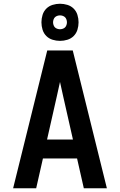

<svg xmlns="http://www.w3.org/2000/svg" viewBox="-20 -1004 640 1024"><path d="M50 0 232 -735H368L550 0H427L391 -159H209L173 0ZM231 -260H369L317 -490Q313 -509 308.5 -528.5Q304 -548 300 -567Q296 -548 291.5 -528.5Q287 -509 283 -490ZM300 -786Q280 -786 260.5 -792Q241 -798 227 -812Q213 -826 207 -845.5Q201 -865 201 -885Q201 -905 207 -924.5Q213 -944 227 -958Q241 -972 260.5 -978Q280 -984 300 -984Q320 -984 339.5 -978Q359 -972 373 -958Q387 -944 393 -924.5Q399 -905 399 -885Q399 -865 393 -845.5Q387 -826 373 -812Q359 -798 339.5 -792Q320 -786 300 -786ZM300 -848Q307 -848 314.5 -850.5Q322 -853 327 -858Q332 -863 334.5 -870.5Q337 -878 337 -885Q337 -892 334.5 -899.5Q332 -907 327 -912Q322 -917 314.5 -919.5Q307 -922 300 -922Q293 -922 285.5 -919.5Q278 -917 273 -912Q268 -907 265.5 -899.5Q263 -892 263 -885Q263 -878 265.5 -870.5Q268 -863 273 -858Q278 -853 285.5 -850.5Q293 -848 300 -848Z"/></svg>

Font: Iosevka SS04 Extended
Style: Bold
Weight: 700
Width: 7
Monospace: yes
Designer: Belleve Invis
Foundry: Belleve Invis
Version: Version 19.0.0; ttfautohint (v1.8.4)